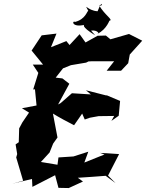

<svg xmlns="http://www.w3.org/2000/svg" viewBox="-20 -920 740 972"><path d="M544 -308 581 -334 588 -409 517 -439 521 -436 415 -463 440 -442 344 -448 287 -398 274 -391 331 -496 296 -523 262 -527 299 -574 339 -590 416 -603 428 -609 448 -610H558L520 -562H593L629 -600L637 -644L700 -714L633 -748L539 -721L516 -740L474 -739L413 -705L383 -747L332 -692L316 -712L238 -681L266 -750L191 -741L140 -664L198 -593H146L174 -551L148 -467L157 -468L165 -386L91 -372L127 -350L93 -300L77 -270L75 -200L59 -189L67 -140L62 -123L97 -5L42 10L142 -14L144 26C182 6 221 -14 259 -33L276 31L328 32L400 -1L374 -20L449 -25L515 -30L565 7L527 -31L583 -140L486 -146L509 -138L407 -97L427 -152L352 -128L276 -123L271 -86L187 -100L231 -148L249 -193L271 -224L248 -345C282 -324 318 -305 355 -286L396 -345L409 -315L435 -324L479 -332L558 -333ZM441 -765C473 -770 487 -747 473 -749C521 -770 537 -825 534 -815C556 -819 511 -842 481 -894C501 -876 502 -936 474 -863C422 -866 403 -910 427 -865C420 -864 414 -823 360 -809C344 -818 342 -778 411 -795C404 -796 387 -787 462 -741Z"/></svg>

Font: Asimov Aggro
Style: It
Weight: 500
Designer: Google
Version: Version 2.000980; 2014